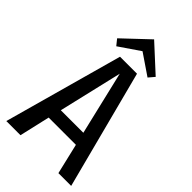

<svg xmlns="http://www.w3.org/2000/svg" viewBox="-257 -929 1007 1007"><g transform="rotate(45 246.5 -425.5)"><path d="M110.8 -717.8 252 -851.1 397 -717.8 369.1 -685.1 252.9 -764.2 137.2 -685.1ZM487.8 0H393.1L353 -169.9H150.9L111.8 0H6.8L189.9 -660.2H315.9ZM335.9 -242.2 252 -596.2 168.9 -242.2Z"/></g></svg>

Font: Sansita Light
Style: Regular
Weight: 300
Designer: Pablo Cosgaya
Foundry: Omnibus-Type
Version: Version 1.006;hotconv 1.0.109;makeotfexe 2.5.65596